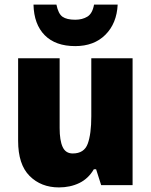

<svg xmlns="http://www.w3.org/2000/svg" viewBox="-20 -807 658 837"><path d="M558 -553V0H421L399 -69H389Q365 -28 325.5 -9Q286 10 237 10Q159 10 109 -40Q59 -90 59 -193V-553H240V-249Q240 -195 253 -166.5Q266 -138 297 -138Q347 -138 362.5 -180.5Q378 -223 378 -300V-553ZM493 -787Q489 -705 439.5 -655.5Q390 -606 308 -606Q222 -606 175 -653.5Q128 -701 126 -787H226Q234 -747 252.5 -734Q271 -721 308 -721Q339 -721 361 -734.5Q383 -748 390 -787Z"/></svg>

Font: Noto Sans Gurmukhi SemiCondensed Black
Style: Regular
Weight: 900
Width: 4
Designer: Jelle Bosma - Monotype Design Team
Foundry: Monotype Imaging Inc.
Version: Version 2.004; ttfautohint (v1.8.4.7-5d5b)